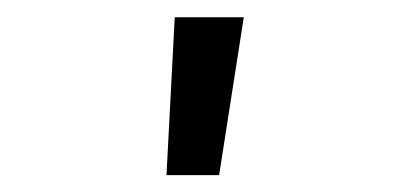

<svg xmlns="http://www.w3.org/2000/svg" viewBox="-20 -708 478 228"><path d="M269.5 -687.5 240.2 -500H177.7L187.5 -687.5Z"/></svg>

Font: Sudo
Style: Bold
Weight: 700
Monospace: yes
Designer: Jens Kutilek
Foundry: Jens Kutilek
Version: Version 0.040